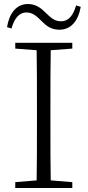

<svg xmlns="http://www.w3.org/2000/svg" viewBox="-20 -936 436 956"><path d="M15 -801 37 -794C52 -845 75 -874 112 -874C145 -874 166 -852 189 -829C211 -807 235 -788 276 -788C334 -788 370 -833 382 -902L359 -909C344 -858 321 -830 284 -830C250 -830 231 -850 207 -873C185 -895 159 -916 119 -916C62 -916 26 -870 15 -801ZM56 0H340V-29L207 -40H188L56 -29ZM162 0H233C231 -110 231 -221 231 -333V-390C231 -502 231 -614 233 -723H162C164 -613 164 -502 164 -390V-333C164 -221 164 -110 162 0ZM56 -694 188 -684H207L340 -694V-723H56Z"/></svg>

Font: Source Han Serif TW VF
Style: Regular
Weight: 250
Designer: Ryoko NISHIZUKA 西塚涼子 (kana & ideographs); Frank Grießhammer (Latin, Greek & Cyrillic); Wenlong ZHANG 张文龙 (bopomofo); San
Foundry: Adobe
Version: Version 2.002;hotconv 1.1.0;makeotfexe 2.6.0